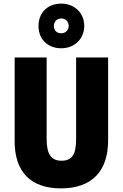

<svg xmlns="http://www.w3.org/2000/svg" viewBox="-20 -1032 679 1062"><path d="M319 -765C393 -765 446 -818 446 -889C446 -960 392 -1012 319 -1012C243 -1012 193 -962 193 -888C193 -816 243 -765 319 -765ZM319 -848C292 -848 278 -865 278 -889C278 -913 296 -930 319 -930C342 -930 360 -913 360 -889C360 -865 342 -848 319 -848ZM578 -255V-714H401V-262C401 -175 377 -143 320 -143C266 -143 238 -176 238 -261V-714H61V-251C61 -79 152 10 317 10C488 10 578 -85 578 -255Z"/></svg>

Font: Noto Sans Georgian Condensed Black
Style: Regular
Weight: 900
Width: 3
Designer: Monotype Design Team, Akaki Razmadze
Foundry: Google LLC
Version: Version 2.005